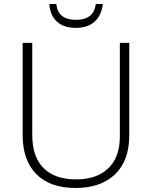

<svg xmlns="http://www.w3.org/2000/svg" viewBox="-20 -928 758 958"><path d="M625 -252Q625 -126 553.5 -58Q482 10 357 10Q230 10 161.5 -59Q93 -128 93 -254V-714H141V-254Q141 -145 197.5 -89Q254 -33 360 -33Q463 -33 520.5 -88.5Q578 -144 578 -247V-714H625ZM493 -908Q487 -852 452.5 -820.5Q418 -789 358 -789Q298 -789 264 -820Q230 -851 226 -908H261Q269 -829 359 -829Q448 -829 458 -908Z"/></svg>

Font: Noto Sans Thaana ExtraLight
Style: Regular
Weight: 200
Designer: David Williams
Foundry: Google Inc.
Version: Version 3.001; ttfautohint (v1.8.4.7-5d5b)